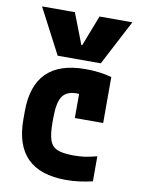

<svg xmlns="http://www.w3.org/2000/svg" viewBox="-89 -851 678 921"><g transform="rotate(10 250.0 -390.0)"><path d="M40 -790H200L258 -640H262L320 -790H480L365 -570H155ZM297 10Q46 10 46 -240V-280Q46 -530 298 -530Q368 -530 426 -514V-290H288V-495L360 -390Q342 -398 320.5 -403Q299 -408 277 -408Q227 -408 206.5 -377.5Q186 -347 186 -270V-250Q186 -194 196.5 -164Q207 -134 234.5 -123Q262 -112 313 -112Q343 -112 367.5 -115.5Q392 -119 426 -128V-6Q397 1 364.5 5.5Q332 10 297 10Z"/></g></svg>

Font: M PLUS 1 Code
Style: Bold
Weight: 700
Designer: Coji Morishita
Foundry: UNDERFOREST DESIGN
Version: Version 1.002